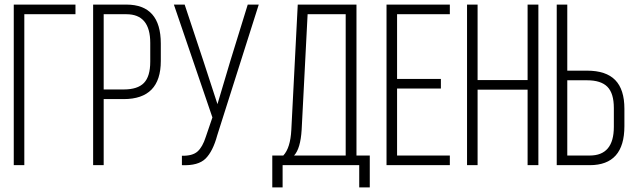

<svg xmlns="http://www.w3.org/2000/svg" viewBox="-20 -720 2777 837"><path d="M86 -658V0H40V-700H309V-658Z M531 -700Q681 -700 681 -530V-454Q681 -288 519 -288H432V0H386V-700ZM519 -330Q580 -330 607.5 -358.5Q635 -387 635 -451V-533Q635 -658 531 -658H432V-330Z M927 -130Q908 -60 876 -28.5Q844 3 773 0V-41Q819 -40 841 -59.5Q863 -79 877 -123L906 -208L738 -700H785L867 -453L928 -266L984 -454L1060 -700H1108Z M1546 97V0H1212V97H1167V-42H1215Q1246 -75 1250 -154L1278 -700H1534V-42H1592V97ZM1295 -154Q1290 -72 1262 -42H1487V-658H1321Z M1902 -376V-334H1711V-42H1941V0H1665V-700H1941V-658H1711V-376Z M2062 -329V0H2016V-700H2062V-371H2280V-700H2327V0H2280V-329Z M2539 -412Q2622 -412 2662 -371Q2702 -330 2702 -246V-170Q2702 0 2551 0H2407V-700H2453V-412ZM2551 -42Q2656 -42 2656 -167V-249Q2656 -313 2628 -341.5Q2600 -370 2539 -370H2453V-42Z"/></svg>

Font: Bebas Neue Book
Style: Regular
Weight: 300
Designer: Ryoichi Tsunekawa
Foundry: Ryoichi Tsunekawa
Version: Version 1.003;PS 001.003;hotconv 1.0.88;makeotf.lib2.5.64775